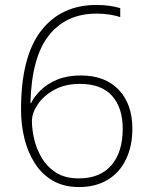

<svg xmlns="http://www.w3.org/2000/svg" viewBox="-20 -746 610 776"><path d="M65 -303Q65 -517 146 -621.5Q227 -726 370 -726Q398 -726 422.5 -722.5Q447 -719 466 -713V-677Q448 -683 423.5 -687Q399 -691 370 -691Q248 -691 178 -603.5Q108 -516 103 -330H106Q119 -357 145.5 -382.5Q172 -408 212 -424.5Q252 -441 307 -441Q405 -441 460 -383Q515 -325 515 -226Q515 -156 489.5 -102.5Q464 -49 415.5 -19.5Q367 10 299 10Q238 10 194 -15.5Q150 -41 121.5 -85Q93 -129 79 -185Q65 -241 65 -303ZM299 -25Q384 -25 430 -78Q476 -131 476 -226Q476 -310 433 -358.5Q390 -407 303 -407Q243 -407 199.5 -383Q156 -359 132.5 -324Q109 -289 109 -256Q109 -226 117.5 -186.5Q126 -147 147.5 -110Q169 -73 205.5 -49Q242 -25 299 -25Z"/></svg>

Font: Noto Sans Lao UI ExtLt
Style: Regular
Weight: 200
Designer: Monotype Design Team
Foundry: Monotype Imaging Inc.
Version: Version 2.000; ttfautohint (v1.8.4.7-5d5b)